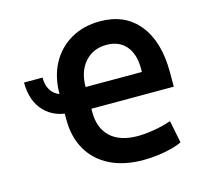

<svg xmlns="http://www.w3.org/2000/svg" viewBox="-107 -857 1049 989"><g transform="rotate(-15 417.5 -362.5)"><path d="M48.3 -533.2H147Q147 -481 174.8 -451.4Q202.6 -421.9 252.9 -421.9V-320.8Q157.2 -320.8 102.8 -377.4Q48.3 -434.1 48.3 -533.2ZM540.5 11.7Q437.5 11.7 363.3 -25.1Q289.1 -62 249.3 -130.4Q209.5 -198.7 209.5 -293.5V-427.2Q209.5 -520.5 247.1 -590.1Q284.7 -659.7 351.8 -698.2Q418.9 -736.8 507.3 -736.8Q640.1 -736.8 714.1 -645Q788.1 -553.2 788.1 -390.1V-313H314V-428.7H648.9V-447.8Q648.9 -523.9 612.1 -567.4Q575.2 -610.8 508.3 -610.8Q436.5 -610.8 392.6 -561.3Q348.6 -511.7 348.6 -427.2V-293.5Q348.6 -209.5 398.9 -162.4Q449.2 -115.2 544.4 -115.2Q583.5 -115.2 632.1 -123.5Q680.7 -131.8 723.1 -146.5L747.1 -27.3Q725.6 -16.1 691.7 -7.3Q657.7 1.5 618.4 6.6Q579.1 11.7 540.5 11.7Z"/></g></svg>

Font: Inter Cardless Tabular Bold
Style: Bold
Weight: 700
Designer: Rasmus Andersson
Foundry: rsms
Version: Version 4.000;git-4fc901f